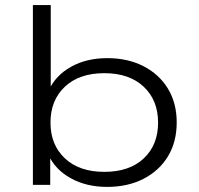

<svg xmlns="http://www.w3.org/2000/svg" viewBox="-20 -725 782 753"><path d="M400 8Q319 8 257.5 -26Q196 -60 170 -118H177V0H109V-705H179V-372H172Q198 -429 258.5 -463Q319 -497 401 -497Q481 -497 542.5 -465.5Q604 -434 638.5 -377.5Q673 -321 673 -245Q673 -168 638.5 -111.5Q604 -55 542.5 -23.5Q481 8 400 8ZM389 -51Q488 -51 544 -104Q600 -157 600 -244Q600 -332 543.5 -385Q487 -438 389 -438Q291 -438 234.5 -385Q178 -332 178 -244Q178 -157 234.5 -104Q291 -51 389 -51Z"/></svg>

Font: Nunito Sans 10pt Expanded Light
Style: Regular
Weight: 300
Width: 7
Designer: Vernon Adams
Foundry: Vernon Adams
Version: Version 3.101;gftools[0.9.27]